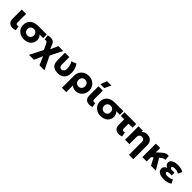

<svg xmlns="http://www.w3.org/2000/svg" viewBox="534 -2843 5129 5129"><g transform="rotate(45 3098.0 -278.5)"><path d="M234 14Q183 14 144.5 -5Q106 -24 84.5 -64Q63 -104 63 -166.5V-510H227V-192Q227 -154.5 239.2 -139.8Q251.5 -125 275.5 -125Q285.5 -125 296.5 -127.2Q307.5 -129.5 319.5 -134L341.5 -4Q313 5 285.8 9.5Q258.5 14 234 14Z M661.5 15Q581 15 517 -18.2Q453 -51.5 415.8 -110.8Q378.5 -170 378.5 -248.5Q378.5 -303.5 397.5 -351.2Q416.5 -399 454.5 -434.8Q492.5 -470.5 550.8 -490.2Q609 -510 687.5 -510H1006V-375.5H870.5Q904.5 -344.5 919.8 -303.8Q935 -263 935 -220.5Q935 -170.5 915.8 -127.8Q896.5 -85 860.8 -52.8Q825 -20.5 774.5 -2.8Q724 15 661.5 15ZM662 -126Q697.5 -126 724.5 -141Q751.5 -156 767 -183.8Q782.5 -211.5 782.5 -249.5Q782.5 -306 748.5 -339.5Q714.5 -373 661 -373Q626 -373 598.5 -358.2Q571 -343.5 555 -316.2Q539 -289 539 -251.5Q539 -194.5 573.5 -160.2Q608 -126 662 -126Z M1056 210 1274.5 -222.5 1276 -98 1169.5 -322Q1151 -362 1128.5 -375.8Q1106 -389.5 1062.5 -374L1040.5 -512Q1139 -539.5 1202 -519.5Q1265 -499.5 1292 -433L1378.5 -221L1322 -234.5L1445 -510H1629L1421 -91L1428.5 -223.5L1640 210H1451L1321 -90.5H1372L1242.5 210Z M1941.5 15Q1852.5 15 1798.5 -15.2Q1744.5 -45.5 1719.8 -97.5Q1695 -149.5 1695 -215V-510H1859V-221.5Q1859 -175 1880.8 -150.8Q1902.5 -126.5 1942 -126.5Q1966 -126.5 1984 -136.2Q2002 -146 2014.2 -163.8Q2026.5 -181.5 2032.8 -207.2Q2039 -233 2039 -265Q2039 -303 2031.8 -339Q2024.5 -375 2010.5 -408Q1996.5 -441 1975.5 -469.5L2117 -521.5Q2157.5 -467 2179.8 -396Q2202 -325 2202 -254.5Q2202 -169 2171.8 -109Q2141.5 -49 2083.5 -17.2Q2025.5 14.5 1941.5 15Z M2300 210V-245.5Q2300 -325 2336.2 -388.2Q2372.5 -451.5 2437 -488.2Q2501.5 -525 2586.5 -525Q2671 -525 2735 -488.2Q2799 -451.5 2834.8 -390.2Q2870.5 -329 2870.5 -255Q2870.5 -198 2851.5 -148.8Q2832.5 -99.5 2798 -62.8Q2763.5 -26 2716.5 -5.5Q2669.5 15 2613 15Q2570 15 2531.2 0.5Q2492.5 -14 2463.5 -41V210ZM2586.5 -126Q2622 -126 2650 -141.8Q2678 -157.5 2694 -186.5Q2710 -215.5 2710 -255Q2710 -295 2693.8 -323.8Q2677.5 -352.5 2649.8 -368.2Q2622 -384 2586.5 -384Q2551.5 -384 2523.5 -368.2Q2495.5 -352.5 2479.5 -323.8Q2463.5 -295 2463.5 -255Q2463.5 -215.5 2479.5 -186.5Q2495.5 -157.5 2523.2 -141.8Q2551 -126 2586.5 -126Z M3132 14Q3081 14 3042.5 -5Q3004 -24 2982.5 -64Q2961 -104 2961 -166.5V-510H3125V-192Q3125 -154.5 3137.2 -139.8Q3149.5 -125 3173.5 -125Q3183.5 -125 3194.5 -127.2Q3205.5 -129.5 3217.5 -134L3239.5 -4Q3211 5 3183.8 9.5Q3156.5 14 3132 14ZM2957.5 -585 3026.5 -767H3190L3106 -585Z M3559.5 15Q3479 15 3415 -18.2Q3351 -51.5 3313.8 -110.8Q3276.5 -170 3276.5 -248.5Q3276.5 -303.5 3295.5 -351.2Q3314.5 -399 3352.5 -434.8Q3390.5 -470.5 3448.8 -490.2Q3507 -510 3585.5 -510H3904V-375.5H3768.5Q3802.5 -344.5 3817.8 -303.8Q3833 -263 3833 -220.5Q3833 -170.5 3813.8 -127.8Q3794.5 -85 3758.8 -52.8Q3723 -20.5 3672.5 -2.8Q3622 15 3559.5 15ZM3560 -126Q3595.5 -126 3622.5 -141Q3649.5 -156 3665 -183.8Q3680.5 -211.5 3680.5 -249.5Q3680.5 -306 3646.5 -339.5Q3612.5 -373 3559 -373Q3524 -373 3496.5 -358.2Q3469 -343.5 3453 -316.2Q3437 -289 3437 -251.5Q3437 -194.5 3471.5 -160.2Q3506 -126 3560 -126Z M4244 14Q4194 14 4155 -5.5Q4116 -25 4093.8 -65.2Q4071.5 -105.5 4071.5 -168V-370.5H3944.5V-510H4387V-370.5H4235.5V-198.5Q4235.5 -159.5 4249.2 -143.8Q4263 -128 4288 -128Q4298.5 -128 4309.5 -130.2Q4320.5 -132.5 4332.5 -137L4356 -6.5Q4327.5 3.5 4299 8.8Q4270.5 14 4244 14Z M4833 210V-277.5Q4833 -323.5 4808.8 -350Q4784.5 -376.5 4737.5 -376.5Q4707.5 -376.5 4685.2 -363.5Q4663 -350.5 4650.5 -326.8Q4638 -303 4638 -272.5V0H4474V-510H4638V-456Q4666.5 -492 4705.5 -508.5Q4744.5 -525 4787.5 -525Q4859.5 -525 4906 -496.8Q4952.5 -468.5 4974.8 -423.8Q4997 -379 4997 -329V210Z M5128.5 0V-510H5292.5V-343.5L5391 -433.5Q5427.5 -467 5460.8 -488.8Q5494 -510.5 5528.8 -518.8Q5563.5 -527 5604.5 -521L5615.5 -382Q5587.5 -383.5 5565 -377Q5542.5 -370.5 5522.8 -357.5Q5503 -344.5 5482.5 -327L5457.5 -306L5637.5 0H5455L5343 -209L5292.5 -162.5V0Z M5944.5 15Q5833 15 5767.5 -25.8Q5702 -66.5 5702 -144Q5702 -185 5726.8 -216.8Q5751.5 -248.5 5802.5 -266.5Q5756.5 -284.5 5734.5 -313.5Q5712.5 -342.5 5712.5 -381Q5712.5 -425.5 5742.2 -457.8Q5772 -490 5825.2 -507.5Q5878.5 -525 5948 -525Q6013 -525 6064.5 -513.2Q6116 -501.5 6167 -475L6112 -357.5Q6082.5 -378.5 6045.2 -389Q6008 -399.5 5966 -399.5Q5936.5 -399.5 5914.5 -394.8Q5892.5 -390 5880 -380Q5867.5 -370 5867.5 -354Q5867.5 -333.5 5887.2 -323Q5907 -312.5 5943.5 -312.5H6029.5V-206.5H5949.5Q5923 -206.5 5904.2 -202Q5885.5 -197.5 5875.5 -187.8Q5865.5 -178 5865.5 -162Q5865.5 -136.5 5891.2 -125Q5917 -113.5 5963.5 -113.5Q6009.5 -113.5 6051 -124.2Q6092.5 -135 6129 -157.5L6179.5 -45.5Q6133 -15.5 6074.8 -0.2Q6016.5 15 5944.5 15Z"/></g></svg>

Font: Geologica Thin Roman
Style: Bold
Weight: 700
Version: Version 1.010;gftools[0.9.28]